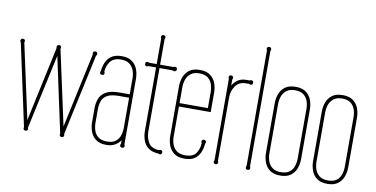

<svg xmlns="http://www.w3.org/2000/svg" viewBox="-70 -904 2172 1108"><g transform="rotate(10 1016.0 -350.0)"><path d="M349 -9Q351 -6 351 -3Q351 10 338 10Q325 10 325 -3Q325 -5 325.5 -6.5Q326 -8 326 -9L232 -447L137 -9Q139 -6 139 -3Q139 10 126 10Q113 10 113 -3Q113 -7 114 -9L11 -487Q7 -490 7 -497Q7 -510 20 -510Q33 -510 33 -497Q33 -496 31 -490L126 -52L220 -490Q220 -491 219.5 -492Q219 -493 219 -494V-497Q219 -510 232 -510Q245 -510 245 -497Q245 -493 243 -490L338 -52L432 -490Q432 -491 431.5 -492Q431 -493 431 -494V-497Q431 -510 444 -510Q457 -510 457 -497Q457 -490 452 -487Z M702 -11Q705 -7 705 -3Q705 10 692 10Q679 10 679 -3Q679 -8 682 -11V-32Q669 -13 649 -1.5Q629 10 599 10Q560 10 537.5 -7Q515 -24 505.5 -50.5Q496 -77 496 -105V-186Q496 -215 505 -241Q514 -267 541.5 -284Q569 -301 623 -301H682V-395Q682 -418 674.5 -439.5Q667 -461 649 -475.5Q631 -490 599 -490Q554 -490 535 -463Q516 -436 515 -404Q518 -400 518 -396Q518 -384 505 -384Q492 -384 492 -396Q492 -402 495 -405Q497 -432 507.5 -456Q518 -480 540 -495Q562 -510 599 -510Q638 -510 660.5 -493Q683 -476 692.5 -450Q702 -424 702 -395ZM516 -105Q516 -82 523 -60Q530 -38 548.5 -24Q567 -10 599 -10Q631 -10 648.5 -23Q666 -36 673.5 -56Q681 -76 682 -98V-281H623Q576 -281 553 -267Q530 -253 523 -231Q516 -209 516 -186Z M825 -108Q825 -73 842 -44Q859 -15 903 -13Q908 -16 912 -16Q925 -16 925 -3Q925 10 912 10Q908 10 903 7Q866 5 844.5 -11.5Q823 -28 814 -54Q805 -80 805 -108V-480H760Q757 -477 752 -477Q739 -477 739 -490Q739 -503 752 -503Q757 -503 760 -500H805V-649Q802 -654 802 -658Q802 -671 815 -671Q828 -671 828 -658Q828 -655 825 -649V-500H903Q908 -503 912 -503Q925 -503 925 -490Q925 -477 912 -477Q908 -477 903 -480H825Z M1160 -281H974V-105Q974 -82 981.5 -60Q989 -38 1007.5 -24Q1026 -10 1057 -10Q1104 -10 1121.5 -36.5Q1139 -63 1140 -96Q1137 -99 1137 -104Q1137 -117 1150 -117Q1163 -117 1163 -104Q1163 -99 1160 -96Q1158 -69 1148 -45Q1138 -21 1116.5 -5.5Q1095 10 1057 10Q1018 10 995.5 -7Q973 -24 963.5 -50.5Q954 -77 954 -105V-395Q954 -424 963.5 -450Q973 -476 995.5 -493Q1018 -510 1057 -510Q1096 -510 1118.5 -493Q1141 -476 1150.5 -450Q1160 -424 1160 -395ZM1140 -301V-395Q1140 -418 1133 -439.5Q1126 -461 1108 -475.5Q1090 -490 1057 -490Q1026 -490 1007.5 -475.5Q989 -461 981.5 -439.5Q974 -418 974 -395V-301Z M1250 -11Q1253 -8 1253 -3Q1253 10 1240 10Q1227 10 1227 -3Q1227 -8 1230 -11V-488Q1227 -493 1227 -497Q1227 -510 1240 -510Q1253 -510 1253 -497Q1253 -493 1250 -488V-453Q1264 -476 1283.5 -488Q1303 -500 1333 -500H1350Q1355 -503 1359 -503Q1372 -503 1372 -490Q1372 -477 1359 -477Q1355 -477 1350 -480H1333Q1291 -480 1270.5 -450Q1250 -420 1250 -385Z M1438 -11Q1441 -8 1441 -3Q1441 10 1428 10Q1415 10 1415 -3Q1415 -8 1418 -11V-688Q1415 -693 1415 -697Q1415 -710 1428 -710Q1441 -710 1441 -697Q1441 -693 1438 -688Z M1721 -105Q1721 -77 1711.5 -50.5Q1702 -24 1679.5 -7Q1657 10 1618 10Q1579 10 1556.5 -7Q1534 -24 1524.5 -50.5Q1515 -77 1515 -105V-395Q1515 -424 1524.5 -450Q1534 -476 1556.5 -493Q1579 -510 1618 -510Q1657 -510 1679.5 -493Q1702 -476 1711.5 -450Q1721 -424 1721 -395ZM1535 -105Q1535 -82 1542.5 -60Q1550 -38 1568.5 -24Q1587 -10 1618 -10Q1651 -10 1669 -24Q1687 -38 1694 -60Q1701 -82 1701 -105V-395Q1701 -418 1694 -439.5Q1687 -461 1669 -475.5Q1651 -490 1618 -490Q1587 -490 1568.5 -475.5Q1550 -461 1542.5 -439.5Q1535 -418 1535 -395Z M1997 -105Q1997 -77 1987.5 -50.5Q1978 -24 1955.5 -7Q1933 10 1894 10Q1855 10 1832.5 -7Q1810 -24 1800.5 -50.5Q1791 -77 1791 -105V-395Q1791 -424 1800.5 -450Q1810 -476 1832.5 -493Q1855 -510 1894 -510Q1933 -510 1955.5 -493Q1978 -476 1987.5 -450Q1997 -424 1997 -395ZM1811 -105Q1811 -82 1818.5 -60Q1826 -38 1844.5 -24Q1863 -10 1894 -10Q1927 -10 1945 -24Q1963 -38 1970 -60Q1977 -82 1977 -105V-395Q1977 -418 1970 -439.5Q1963 -461 1945 -475.5Q1927 -490 1894 -490Q1863 -490 1844.5 -475.5Q1826 -461 1818.5 -439.5Q1811 -418 1811 -395Z"/></g></svg>

Font: Wire One
Style: Regular
Weight: 400
Designer: Alexei Vanyashin, Gayaneh Bagdasaryan
Foundry: Cyreal
Version: Version 1.102; ttfautohint (v1.8.3)